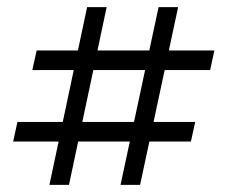

<svg xmlns="http://www.w3.org/2000/svg" viewBox="-20 -520 640 540"><path d="M225 -500H280L174 0H119ZM426 -500H481L374 0H319ZM583 -378 571 -323H71L83 -378ZM529 -177 517 -122H17L29 -177Z"/></svg>

Font: Epunda Slab Light
Style: Regular
Weight: 300
Designer: Simon Atzbach
Foundry: typofactur
Version: Version 1.102